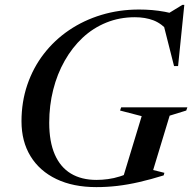

<svg xmlns="http://www.w3.org/2000/svg" viewBox="-20 -755 788 786"><path d="M375 -18.5Q398 -18.5 422.2 -21.8Q446.5 -25 471 -32.8Q495.5 -40.5 519 -53.5L479.5 -14.5L560 -279.5L471.5 -302.5L476 -315.5H747L742.5 -302.5L674.5 -281.5L607 -59L653 -47.5L650 -37Q597 -20.5 550.2 -9.8Q503.5 1 460.5 6Q417.5 11 374.5 11Q279.5 11 210.8 -22Q142 -55 105 -115.5Q68 -176 68 -258.5Q68 -338 91.8 -407.8Q115.5 -477.5 159.2 -534.2Q203 -591 262.8 -631.5Q322.5 -672 395.2 -694Q468 -716 549 -716Q576.5 -716 602.8 -713.8Q629 -711.5 654.5 -706.8Q680 -702 706 -694.5L652 -689.5L726.5 -735H734.5L709 -484.5H692.5L646.5 -666L672 -624.5Q641.5 -659 608 -671.8Q574.5 -684.5 532 -684.5Q469.5 -684.5 415.2 -662.5Q361 -640.5 318.2 -600.5Q275.5 -560.5 244.8 -506.2Q214 -452 197.8 -387.5Q181.5 -323 181.5 -252.5Q181.5 -175 204.2 -122.8Q227 -70.5 270.2 -44.5Q313.5 -18.5 375 -18.5Z"/></svg>

Font: Newsreader 60pt Medium
Style: Italic
Weight: 500
Italic angle: -17°
Designer: Hugues Gentile
Foundry: Production Type
Version: Version 1.003